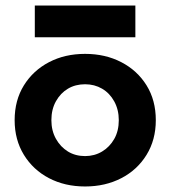

<svg xmlns="http://www.w3.org/2000/svg" viewBox="-20 -665 616 695"><path d="M106 -645H470V-530H106ZM33 -230Q33 -302 66.5 -356Q100 -410 157.5 -440Q215 -470 288 -470Q361 -470 419 -440Q477 -410 510.5 -356Q544 -302 544 -230Q544 -159 510.5 -104.5Q477 -50 419 -20Q361 10 288 10Q215 10 157.5 -20Q100 -50 66.5 -104.5Q33 -159 33 -230ZM166 -230Q166 -192 182.5 -162.5Q199 -133 226 -116.5Q253 -100 288 -100Q322 -100 349.5 -116.5Q377 -133 393.5 -162Q410 -191 410 -230Q410 -268 393.5 -298Q377 -328 349.5 -344Q322 -360 288 -360Q253 -360 226 -344Q199 -328 182.5 -298.5Q166 -269 166 -230Z"/></svg>

Font: Venryn Sans SemiBold
Style: Regular
Weight: 600
Designer: Owen Earl, indestructible type* (font) & Cristiano Sobral (main changes)
Version: Version 3.60;October 28, 2020;FontCreator 13.0.0.2681 64-bit